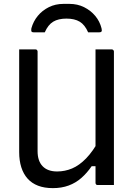

<svg xmlns="http://www.w3.org/2000/svg" viewBox="-20 -955 690 991"><path d="M568 0Q554 0 540 0Q526 0 512 0Q498 0 484 0Q482 0 480 -0.5Q478 -1 477 -2Q476 -3 475 -4.5Q474 -6 473.5 -7.5Q473 -9 473 -11Q473 -97 473 -183Q473 -269 473 -355.5Q473 -442 473 -528Q473 -614 473 -700Q487 -700 501 -700Q515 -700 529 -700Q543 -700 557 -700Q560 -700 562.5 -698.5Q565 -697 566.5 -694.5Q568 -692 568 -689Q568 -616 568 -543Q568 -470 568 -396.5Q568 -323 568 -250Q568 -177 568 -104Q568 -77 568 -51Q568 -25 568 0ZM253 16Q209 16 176.5 3.5Q144 -9 122.5 -33Q101 -57 90 -91.5Q79 -126 79 -170Q79 -234 79 -304.5Q79 -375 79 -450Q79 -525 79 -601Q79 -626 79 -650.5Q79 -675 79 -700Q100 -700 121 -700Q142 -700 163 -700Q167 -700 169 -698.5Q171 -697 172.5 -694.5Q174 -692 174 -689Q174 -604 174 -516Q174 -428 174 -342Q174 -256 174 -175Q174 -124 200 -97Q226 -70 275 -70Q315 -70 352 -85.5Q389 -101 424.5 -137.5Q460 -174 494 -236V-97H453Q429 -62 400 -36.5Q371 -11 334.5 2.5Q298 16 253 16ZM211 -788Q197 -788 183 -788Q169 -788 155 -788Q145 -788 142.5 -792.5Q140 -797 142 -809Q152 -845 175 -873Q198 -901 232 -918Q266 -935 308 -935H338Q380 -935 414 -918Q448 -901 471.5 -873Q495 -845 504 -809Q507 -797 504 -792.5Q501 -788 491 -788Q477 -788 463 -788Q449 -788 435 -788Q418 -827 391.5 -843Q365 -859 323 -859Q281 -859 254.5 -843Q228 -827 211 -788Z"/></svg>

Font: Recursive
Style: Regular
Weight: 400
Version: Version 1.085